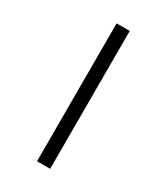

<svg xmlns="http://www.w3.org/2000/svg" viewBox="-232 -923 1012 1165"><g transform="rotate(30 274.0 -340.0)"><path d="M228 143V-823H320V143Z"/></g></svg>

Font: Iosevka Semi-Condensed Medium
Style: Regular
Weight: 500
Monospace: yes
Designer: Belleve Invis
Foundry: Belleve Invis
Version: Version 27.3.5